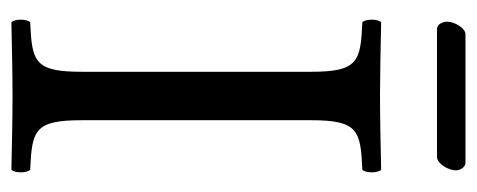

<svg xmlns="http://www.w3.org/2000/svg" viewBox="-270 -565 837 337"><g transform="rotate(90 148.5 -396.5)"><path d="M191 -122V-523C191 -606 208 -611 278 -614C284 -620 284 -641 278 -647C234 -646 187 -645 148 -645C115 -645 66 -646 19 -647C13 -641 13 -620 19 -614C89 -611 106 -606 106 -523V-122C106 -39 89 -34 19 -31C13 -25 13 -4 19 2C64 1 113 0 149 0C185 0 233 1 278 2C284 -4 284 -25 278 -31C208 -34 191 -39 191 -122ZM255 -745C268 -745 279 -766 279 -778C279 -784 275 -795 265 -795H40C29 -795 18 -775 18 -763C18 -756 22 -745 31 -745Z"/></g></svg>

Font: Libertinus Serif
Style: Regular
Weight: 400
Designer: Philipp H. Poll, Khaled Hosny
Foundry: Caleb Maclennan
Version: Version 7.050;RELEASE